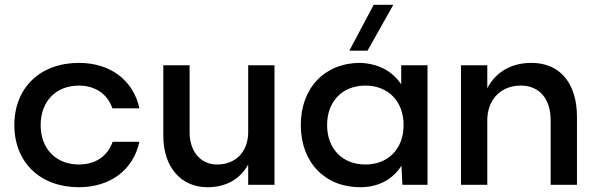

<svg xmlns="http://www.w3.org/2000/svg" viewBox="-20 -773 2493 803"><path d="M563 -180H451C431 -121 380 -85 310 -85C214 -85 150 -151 150 -250C150 -349 214 -415 310 -415C379 -415 430 -379 450 -320H563C538 -436 443 -510 310 -510C148 -510 40 -406 40 -250C40 -94 148 10 310 10C443 10 538 -64 563 -180Z M773 -220V-500H663V-205C663 -74 737 10 848 10C927 10 985 -25 1018 -85V0H1128V-500H1018V-220C1018 -139 966 -85 888 -85C819 -85 773 -139 773 -220Z M1663 0H1768V-500H1658V-420C1622 -474 1565 -507 1486 -510C1339 -510 1238 -406 1238 -250C1238 -94 1339 10 1486 10C1566 10 1624 -25 1659 -80ZM1508 -85C1412 -85 1348 -151 1348 -250C1348 -349 1412 -415 1508 -415C1604 -415 1668 -349 1668 -250C1668 -151 1604 -85 1508 -85ZM1441 -561H1517L1625 -753H1543Z M1908 0H2018V-270C2018 -355 2073 -415 2158 -415C2240 -415 2283 -355 2283 -270V0H2393V-285C2393 -422 2324 -510 2203 -510C2117 -510 2053 -471 2018 -404V-500H1908Z"/></svg>

Font: Goli Medium
Style: Regular
Weight: 500
Designer: jaikishan Patel
Foundry: MagicType
Version: Version 1.000;Glyphs 3.2 (3242)